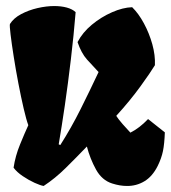

<svg xmlns="http://www.w3.org/2000/svg" viewBox="-20 -612 572 642"><path d="M126 9.8Q115.7 8.3 95.7 -0.7Q75.7 -9.8 55.9 -23.2Q36.1 -36.6 25.4 -51.3Q31.2 -90.3 46.9 -128.7Q62.5 -167 74.7 -193.4Q67.9 -211.4 59.1 -249.3Q50.3 -287.1 41.5 -333Q32.7 -378.9 25.9 -422.4Q19 -465.8 15.4 -496.1Q11.7 -526.4 13.2 -531.7Q25.4 -551.3 50.5 -564.7Q75.7 -578.1 105.5 -585Q135.3 -591.8 161.6 -591.8Q184.6 -591.8 203.4 -586.7Q222.2 -581.5 232.9 -571.3Q226.6 -494.1 217 -413.6Q207.5 -333 196.8 -259.5Q186 -186 176.3 -129.4L181.6 -127Q217.8 -183.6 249.5 -247.1Q281.2 -310.5 309.6 -371.1Q289.6 -392.1 270.8 -413.1Q252 -434.1 239.3 -471.2Q255.9 -503.4 287.1 -529.3Q318.4 -555.2 354.5 -571Q390.6 -586.9 421.9 -587.9Q443.4 -566.9 461.2 -533.9Q479 -501 489.3 -464.1Q499.5 -427.2 498 -394Q483.9 -370.6 449.5 -323Q415 -275.4 368.7 -224.6Q375.5 -213.9 390.1 -197Q404.8 -180.2 416 -168.5Q446.3 -183.6 475.1 -213.9L531.2 -169.4Q529.8 -130.9 524.9 -106.9Q520 -83 507.3 -57.1Q489.7 -22 462.9 -5.9Q436 10.3 403.8 9.8Q380.9 9.8 355 1.5Q320.8 -9.3 301 -45.2Q281.2 -81.1 270.5 -122.1Q234.9 -85 199.7 -50.3Q164.6 -15.6 126 9.8Z"/></svg>

Font: Fruktur
Style: Regular
Weight: 400
Designer: Viktoriya Grabowska, Eben Sorkin
Foundry: Viktoriya Grabowska
Version: Version 1.008; ttfautohint (v1.8.4.7-5d5b)